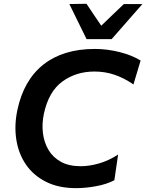

<svg xmlns="http://www.w3.org/2000/svg" viewBox="-20 -987 776 1020"><path d="M384 12.5Q291.5 12.5 224.8 -21Q158 -54.5 118.2 -112.2Q78.5 -170 66.8 -244.5Q55 -319 72 -401Q105.5 -561 210.5 -644Q315.5 -727 484 -727Q549 -727 614.8 -710.5Q680.5 -694 727 -665.5L689 -538.5Q637.5 -573.5 587.5 -590.2Q537.5 -607 481.5 -607Q384.5 -607 311.5 -554Q238.5 -501 213 -382Q202 -329.5 208 -280Q214 -230.5 237.5 -190.8Q261 -151 303.5 -127.5Q346 -104 408.5 -104Q455 -104 506.2 -118.8Q557.5 -133.5 607.5 -166L587.5 -29.5Q546.5 -8 490.5 2.2Q434.5 12.5 384 12.5ZM440 -779Q417 -825.5 394 -872.5Q371 -919.5 348.5 -965.5L439.5 -967Q458.5 -938 478.2 -909Q498 -880 518 -850.5Q548.5 -880 578.2 -908.5Q608 -937 638 -965.5H736.5Q694.5 -918 654.5 -872Q614.5 -826 573 -779Z"/></svg>

Font: Commissioner SemiBold
Style: Italic
Weight: 600
Italic angle: -12°
Designer: Kostas Bartsokas
Foundry: Kostas Bartsokas
Version: Version 1.000; ttfautohint (v1.8.3)